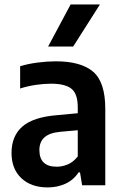

<svg xmlns="http://www.w3.org/2000/svg" viewBox="-20 -828 546 858"><path d="M193 9.5Q119 9.5 75.2 -32Q31.5 -73.5 31.5 -144.5Q31.5 -220 80 -262.5Q128.5 -305 236.5 -313.5L327.5 -322V-348.5Q327.5 -409 299.2 -431.5Q271 -454 207.5 -454Q177.5 -454 141 -448.8Q104.5 -443.5 70 -432.5V-532Q105.5 -543 148.5 -548.5Q191.5 -554 229.5 -554Q342 -554 396.2 -507.5Q450.5 -461 450.5 -341.5V0H347L337.5 -57.5H331Q308 -23 272 -6.8Q236 9.5 193 9.5ZM156 -157.5Q156 -83 233.5 -83Q257.5 -83 282.2 -93Q307 -103 327.5 -129V-246L249 -239Q201 -234.5 178.5 -214Q156 -193.5 156 -157.5ZM195 -620 295.5 -808H426.5L307 -620Z"/></svg>

Font: Encode Sans SmCnd SmBold
Style: Regular
Weight: 600
Width: 4
Designer: Multiple Designers
Foundry: Impallari Type
Version: Version 3.002; ttfautohint (v1.8.3) -l 8 -r 50 -G 200 -x 14 